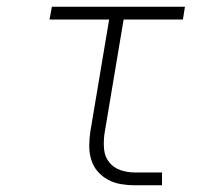

<svg xmlns="http://www.w3.org/2000/svg" viewBox="-20 -550 640 570"><path d="M380 0Q359 0 338.5 -3.5Q318 -7 300.5 -16.5Q283 -26 270 -41Q257 -56 251 -75.5Q245 -95 245 -116Q245 -137 248 -158L304 -492H127L134 -530H529L523 -492H347L290 -152Q287 -129 289 -107Q291 -85 304 -68.5Q317 -52 337.5 -45Q358 -38 380 -38H461V0Z"/></svg>

Font: Iosevka Slab XLtEx
Style: Italic
Weight: 200
Width: 7
Italic angle: -9°
Monospace: yes
Designer: Belleve Invis
Foundry: Belleve Invis
Version: Version 11.1.0; ttfautohint (v1.8.3)